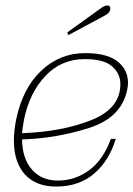

<svg xmlns="http://www.w3.org/2000/svg" viewBox="-20 -675 490 705"><path d="M231 -546 227 -556 348 -643Q364 -655 374 -655Q380 -655 383 -651Q386 -647 385 -641Q383 -627 365 -618ZM61 -163Q62 -92 97.5 -52Q133 -12 192 -12Q256 -12 307.5 -50Q359 -88 387 -165H405Q381 -85 325.5 -37.5Q270 10 186 10Q112 10 71.5 -34.5Q31 -79 31 -160Q31 -192 39 -235Q63 -351 131.5 -415.5Q200 -480 293 -480Q373 -480 411.5 -449.5Q450 -419 450 -371Q450 -359 447 -345Q426 -243 306.5 -205Q187 -167 61 -163ZM422 -366Q422 -405 391.5 -431.5Q361 -458 291 -458Q205 -458 146.5 -396Q88 -334 68 -235Q62 -201 61 -186Q206 -191 314 -233.5Q422 -276 422 -366Z"/></svg>

Font: Taviraj Thin
Style: Italic
Weight: 250
Italic angle: -12°
Designer: Katatrad Team
Foundry: CadsonDemak
Version: Version 1.001